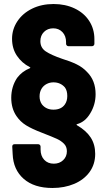

<svg xmlns="http://www.w3.org/2000/svg" viewBox="-20 -728 534 956"><path d="M43 39 41 2Q41 -10 53 -10H170Q175 -10 178.5 -6.5Q182 -3 182 2V16Q182 48 200 67.5Q218 87 248 87Q276 87 294.5 69.5Q313 52 313 25Q313 2 298.5 -12.5Q284 -27 263.5 -36.5Q243 -46 189 -67Q139 -86 110 -104Q81 -122 62 -150Q36 -188 36 -241Q36 -296 65 -340Q90 -373 128 -388Q134 -391 128 -394Q89 -414 64.5 -450Q40 -486 40 -535Q40 -582 66.5 -622Q93 -662 140 -685Q187 -708 247 -708Q305 -708 351.5 -686Q398 -664 424 -624Q450 -584 450 -533V-510Q450 -505 446.5 -501.5Q443 -498 438 -498H321Q316 -498 312.5 -501.5Q309 -505 309 -510V-518Q309 -549 291 -568Q273 -587 245 -587Q217 -587 199 -569Q181 -551 181 -523Q181 -490 208 -472Q235 -454 290 -435Q330 -423 361 -408Q392 -393 414 -369Q456 -327 456 -259Q456 -207 429 -163Q404 -121 364 -110Q361 -109 361 -107.5Q361 -106 364 -104Q409 -78 431.5 -43.5Q454 -9 454 38Q454 90 426 128.5Q398 167 349.5 187.5Q301 208 241 208Q150 208 98 162.5Q46 117 43 39ZM303 -208Q315 -225 315 -250Q315 -277 303 -293Q281 -318 246 -318Q228 -318 212.5 -310Q197 -302 188 -288Q177 -271 177 -248Q177 -225 189 -208Q210 -182 246 -182Q285 -182 303 -208Z"/></svg>

Font: Amber EN
Style: Bold
Weight: 700
Designer: Jeremy Tribby
Foundry: Tribby Type
Version: Version 1.408 November 24, 2021